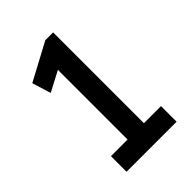

<svg xmlns="http://www.w3.org/2000/svg" viewBox="-207 -808 906 906"><g transform="rotate(-45 245.5 -355.0)"><path d="M95 0V-104H206V-569L105 -516L76 -610L263 -710H315V-104H429V0Z"/></g></svg>

Font: Our Lexend
Style: Regular
Weight: 400
Designer: Bonnie Shaver-Troup, Thomas Jockin
Foundry: Lexend
Version: Version 1.007